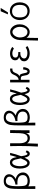

<svg xmlns="http://www.w3.org/2000/svg" viewBox="2152 -3008 1097 5440"><g transform="rotate(-90 2700.0 -288.5)"><path d="M292.5 -731Q356.5 -731 399.5 -709.2Q442.5 -687.5 463 -652.8Q483.5 -618 483.5 -579.5Q483.5 -544.5 466.8 -508Q450 -471.5 419.2 -441Q388.5 -410.5 348.5 -392Q402 -381.5 444 -353Q486 -324.5 509.8 -281.8Q533.5 -239 533.5 -187.5Q533.5 -127 501.2 -82.5Q469 -38 414.5 -15Q360 8 294 8Q204.5 8 139.5 -35Q142.5 34 143.5 72.8Q144.5 111.5 144.5 164H66.5V-314Q66.5 -447.5 77.8 -530.5Q89 -613.5 138.2 -672.2Q187.5 -731 292.5 -731ZM458.5 -192.5Q458.5 -266 403.5 -304.8Q348.5 -343.5 244.5 -343.5Q237 -343.5 224 -342.5L191.5 -341Q191.5 -367.5 188.5 -399Q235.5 -403.5 288 -425.5Q340.5 -447.5 377 -484.5Q413.5 -521.5 413.5 -569Q413.5 -602.5 395 -625.5Q376.5 -648.5 348 -659.8Q319.5 -671 289.5 -671Q203 -671 173 -585.5Q143 -500 143 -370Q143 -347.5 144 -309.5L144.5 -288Q147.5 -196.5 155.5 -151.5Q163.5 -106.5 194 -80.8Q224.5 -55 291 -55Q370.5 -55 414.5 -90.5Q458.5 -126 458.5 -192.5Z M643 -272.5Q643 -364.5 665 -428.2Q687 -492 726 -524Q765 -556 815.5 -556Q866 -556 899 -526.5Q932 -497 948 -448Q958 -415 969.5 -360.5Q986.5 -415 1001.5 -469.8Q1016.5 -524.5 1022 -550H1088Q1073.5 -477.5 1047.8 -393.8Q1022 -310 994 -237.5L1004 -178Q1012 -130.5 1026.2 -94.8Q1040.5 -59 1062 -59Q1075 -59 1087.8 -72.8Q1100.5 -86.5 1109 -109.5L1159 -79.5Q1144 -49 1133.2 -32Q1122.5 -15 1105.5 -4Q1088.5 7 1063 7Q1021.5 7 994.2 -29.8Q967 -66.5 952.5 -140.5Q930 -92 909.2 -60.8Q888.5 -29.5 863 -12.2Q837.5 5 805 5Q761 5 724.2 -25.8Q687.5 -56.5 665.2 -119Q643 -181.5 643 -272.5ZM802.5 -62.5Q825.5 -62.5 846.8 -86Q868 -109.5 885.8 -144.8Q903.5 -180 925.5 -232L932.5 -250Q909.5 -367 895.5 -409Q882 -448 861.8 -469.5Q841.5 -491 817 -491Q783 -491 759 -459.2Q735 -427.5 723 -376.5Q711 -325.5 711 -268Q711 -215.5 721.8 -168.2Q732.5 -121 753.2 -91.8Q774 -62.5 802.5 -62.5Z M1283 -289.5Q1283 -411 1279 -550H1361V-270Q1361 -222.5 1372.8 -173.8Q1384.5 -125 1416 -90Q1447.5 -55 1502 -55Q1580 -55 1612 -118Q1644 -181 1646 -272L1652 -550H1733Q1729 -458 1729 -184V0H1651V-98Q1633.5 -49 1600.2 -19.5Q1567 10 1514 10Q1467.5 10 1428.2 -6Q1389 -22 1359 -67L1348 237H1267Q1283 -26 1283 -289.5Z M2092.5 -731Q2156.5 -731 2199.5 -709.2Q2242.5 -687.5 2263 -652.8Q2283.5 -618 2283.5 -579.5Q2283.5 -544.5 2266.8 -508Q2250 -471.5 2219.2 -441Q2188.5 -410.5 2148.5 -392Q2202 -381.5 2244 -353Q2286 -324.5 2309.8 -281.8Q2333.5 -239 2333.5 -187.5Q2333.5 -127 2301.2 -82.5Q2269 -38 2214.5 -15Q2160 8 2094 8Q2004.5 8 1939.5 -35Q1942.5 34 1943.5 72.8Q1944.5 111.5 1944.5 164H1866.5V-314Q1866.5 -447.5 1877.8 -530.5Q1889 -613.5 1938.2 -672.2Q1987.5 -731 2092.5 -731ZM2258.5 -192.5Q2258.5 -266 2203.5 -304.8Q2148.5 -343.5 2044.5 -343.5Q2037 -343.5 2024 -342.5L1991.5 -341Q1991.5 -367.5 1988.5 -399Q2035.5 -403.5 2088 -425.5Q2140.5 -447.5 2177 -484.5Q2213.5 -521.5 2213.5 -569Q2213.5 -602.5 2195 -625.5Q2176.5 -648.5 2148 -659.8Q2119.5 -671 2089.5 -671Q2003 -671 1973 -585.5Q1943 -500 1943 -370Q1943 -347.5 1944 -309.5L1944.5 -288Q1947.5 -196.5 1955.5 -151.5Q1963.5 -106.5 1994 -80.8Q2024.5 -55 2091 -55Q2170.5 -55 2214.5 -90.5Q2258.5 -126 2258.5 -192.5Z M2443 -272.5Q2443 -364.5 2465 -428.2Q2487 -492 2526 -524Q2565 -556 2615.5 -556Q2666 -556 2699 -526.5Q2732 -497 2748 -448Q2758 -415 2769.5 -360.5Q2786.5 -415 2801.5 -469.8Q2816.5 -524.5 2822 -550H2888Q2873.5 -477.5 2847.8 -393.8Q2822 -310 2794 -237.5L2804 -178Q2812 -130.5 2826.2 -94.8Q2840.5 -59 2862 -59Q2875 -59 2887.8 -72.8Q2900.5 -86.5 2909 -109.5L2959 -79.5Q2944 -49 2933.2 -32Q2922.5 -15 2905.5 -4Q2888.5 7 2863 7Q2821.5 7 2794.2 -29.8Q2767 -66.5 2752.5 -140.5Q2730 -92 2709.2 -60.8Q2688.5 -29.5 2663 -12.2Q2637.5 5 2605 5Q2561 5 2524.2 -25.8Q2487.5 -56.5 2465.2 -119Q2443 -181.5 2443 -272.5ZM2602.5 -62.5Q2625.5 -62.5 2646.8 -86Q2668 -109.5 2685.8 -144.8Q2703.5 -180 2725.5 -232L2732.5 -250Q2709.5 -367 2695.5 -409Q2682 -448 2661.8 -469.5Q2641.5 -491 2617 -491Q2583 -491 2559 -459.2Q2535 -427.5 2523 -376.5Q2511 -325.5 2511 -268Q2511 -215.5 2521.8 -168.2Q2532.5 -121 2553.2 -91.8Q2574 -62.5 2602.5 -62.5Z M3276 -154.5Q3271 -185.5 3266 -202.5Q3261 -219.5 3245.8 -232.8Q3230.5 -246 3201 -246H3158V0H3084.5V-550H3158V-308Q3212.5 -315 3246.8 -352.8Q3281 -390.5 3303 -449.5Q3341 -550 3451 -550H3477.5V-485H3453Q3424.5 -485 3405 -473Q3385.5 -461 3373.5 -442Q3361.5 -423 3350.5 -395.5Q3337.5 -364 3329 -347.2Q3320.5 -330.5 3302.5 -313.2Q3284.5 -296 3255.5 -286Q3281.5 -281.5 3296.8 -270.8Q3312 -260 3320.8 -242.2Q3329.5 -224.5 3336.5 -194L3345.5 -153Q3353.5 -115 3358.5 -97.2Q3363.5 -79.5 3371.8 -69.2Q3380 -59 3394.5 -59Q3413.5 -59 3424.2 -74.8Q3435 -90.5 3440 -112.2Q3445 -134 3450.5 -170L3452.5 -184L3519 -173Q3511.5 -96.5 3482 -45.2Q3452.5 6 3395 6Q3349 6 3323.8 -22.5Q3298.5 -51 3290.8 -80.5Q3283 -110 3276 -154.5Z M3744 -40.5Q3682.5 -84 3682.5 -155Q3682.5 -205 3713.2 -239Q3744 -273 3803.5 -294Q3757 -307.5 3734 -335.2Q3711 -363 3711 -406.5Q3711 -438.5 3723.8 -465.8Q3736.5 -493 3762.5 -512.5Q3789 -532 3825 -542Q3861 -552 3902.5 -552Q3953.5 -552 3999.5 -537.5Q4042.5 -524 4091 -489L4044.5 -442Q3978 -487 3904 -487Q3852 -487 3820.5 -464.8Q3789 -442.5 3789 -400Q3789 -358 3820 -338.5Q3851 -319 3904 -319H3943.5V-260H3898Q3864 -260 3833 -247Q3802 -234 3782.5 -209.8Q3763 -185.5 3763 -154.5Q3763 -108 3805 -84.2Q3847 -60.5 3914.5 -60.5Q3962 -60.5 4001.8 -72.5Q4041.5 -84.5 4068.5 -109L4117.5 -65Q4086 -34.5 4027.5 -14.8Q3969 5 3906.5 5Q3860.5 5 3818 -6.5Q3775.5 -18 3744 -40.5Z M4270 240 4275 49 4278 -73Q4280.5 -201 4285 -280Q4289 -353.5 4317.5 -414.8Q4346 -476 4397.2 -512.5Q4448.5 -549 4519 -549Q4575 -549 4623.8 -514.2Q4672.5 -479.5 4701.8 -418.5Q4731 -357.5 4731 -282Q4731 -202 4700.2 -136.2Q4669.5 -70.5 4619 -32.8Q4568.5 5 4512 5Q4459 5 4417.2 -19.8Q4375.5 -44.5 4349 -85Q4349 -20 4346.5 76Q4345.5 119.5 4344.8 161Q4344 202.5 4344 240ZM4659 -281Q4659 -332 4638.5 -379.2Q4618 -426.5 4584.2 -455.8Q4550.5 -485 4513 -485Q4474.5 -485 4438.5 -454.5Q4402.5 -424 4380.2 -375.5Q4358 -327 4358 -276Q4358 -214.5 4375.5 -165Q4393 -115.5 4427.8 -86.8Q4462.5 -58 4513 -58Q4560 -58 4593 -88Q4626 -118 4642.5 -168.8Q4659 -219.5 4659 -281Z M4851 -273Q4851 -353 4883.5 -417.8Q4916 -482.5 4974.2 -519.8Q5032.5 -557 5106 -557Q5178 -557 5234.2 -521.5Q5290.5 -486 5322.2 -421.8Q5354 -357.5 5354 -275Q5354 -195.5 5324.2 -132Q5294.5 -68.5 5239 -32.2Q5183.5 4 5109.5 4Q5037.5 4 4978.5 -30.2Q4919.5 -64.5 4885.2 -127.5Q4851 -190.5 4851 -273ZM5281 -273Q5281 -388.5 5230 -441.2Q5179 -494 5097.5 -494Q5017.5 -494 4971.8 -442.5Q4926 -391 4926 -277Q4926 -160.5 4973.2 -109.8Q5020.5 -59 5101 -59Q5182 -59 5231.5 -109.2Q5281 -159.5 5281 -273ZM5012 -612 5101 -817H5195L5068 -612Z"/></g></svg>

Font: JuliaMono Light
Style: Regular
Weight: 300
Monospace: yes
Designer: cormullion
Foundry: corm
Version: Version 0.054; ttfautohint (v1.8.4)